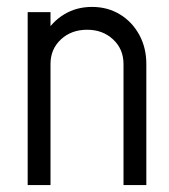

<svg xmlns="http://www.w3.org/2000/svg" viewBox="-20 -535 488 555"><path d="M60 0V-500H126V0ZM337 0V-350H403V0ZM337 -350Q337 -393 307 -421Q277 -449 232 -449L246 -515Q291 -515 326.5 -493.5Q362 -472 382.5 -434.5Q403 -397 403 -350ZM88 -350Q88 -397 109 -434.5Q130 -472 165.5 -493.5Q201 -515 246 -515L232 -449Q186 -449 156 -421Q126 -393 126 -350Z"/></svg>

Font: Akshar Light
Style: Regular
Weight: 300
Designer: Tall Chai
Foundry: Tall Chai
Version: Version 1.100